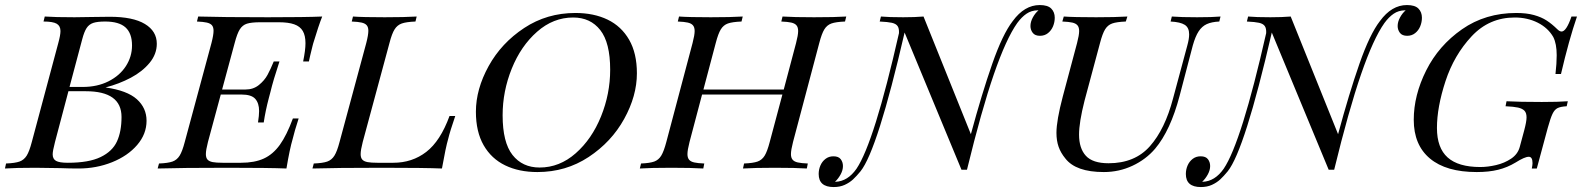

<svg xmlns="http://www.w3.org/2000/svg" viewBox="-52 -674 6331 768"><path d="M534.2 -190.9Q534.2 -137.7 496.6 -94Q459 -50.3 396.2 -25.1Q333.5 0 262.2 0Q228 0 189 -1.5Q99.6 -2.9 89.8 -2.9Q10.3 -2.9 -32.2 0L-27.8 -20Q8.3 -21.5 26.1 -27.8Q43.9 -34.2 54.7 -51.3Q65.4 -68.4 75.2 -106L181.2 -502Q189.9 -533.7 189.9 -549.8Q189.9 -570.3 174.8 -579.1Q159.7 -587.9 122.1 -587.9L127 -607.9Q167.5 -605 246.1 -605Q267.6 -605 313.5 -606Q361.3 -606.9 387.2 -606.9Q480 -606.9 527.6 -578.1Q575.2 -549.3 575.2 -499Q575.2 -457.5 546.4 -422.6Q517.6 -387.7 471.2 -363Q424.8 -338.4 370.1 -324.2Q456.5 -312 495.4 -277.1Q534.2 -242.2 534.2 -190.9ZM278.8 -326.2Q337.4 -326.2 382.3 -348.9Q427.2 -371.6 451.7 -409.7Q476.1 -447.8 476.1 -492.2Q476.1 -540.5 450.2 -564.2Q424.3 -587.9 368.2 -587.9Q337.4 -587.9 320.8 -582.3Q304.2 -576.7 294.4 -561.8Q284.7 -546.9 276.9 -517.1L226.1 -326.2ZM434.1 -206.1Q434.1 -309.1 291 -309.1H221.7L168 -106Q158.7 -70.3 158.7 -56.6Q158.7 -38.1 172.1 -30.5Q185.5 -22.9 219.2 -22.9Q303.2 -22.9 350.3 -45.7Q397.5 -68.4 415.8 -108.2Q434.1 -147.9 434.1 -206.1Z M1236.8 -607.9Q1222.2 -571.3 1200.7 -500L1197.8 -488.8Q1187 -445.8 1183.6 -428.2H1160.6Q1169.9 -473.6 1169.9 -501Q1169.9 -531.7 1159.2 -550Q1148.4 -568.4 1125 -576.7Q1101.6 -585 1063 -585H989.7Q953.6 -585 935.8 -579.3Q918 -573.7 907.2 -556.6Q896.5 -539.6 886.7 -502L836.4 -315.9H929.7Q961.4 -315.9 983.6 -334Q1005.9 -352.1 1018.1 -374.5Q1030.3 -397 1043 -428.2H1065.9Q1040.5 -351.6 1029.8 -306.2L1023.4 -282.2Q1009.8 -230.5 1002.9 -184.1H980Q984.4 -212.4 984.4 -230Q984.4 -261.2 969 -278.6Q953.6 -295.9 913.6 -295.9H831.1L779.8 -106Q771.5 -73.7 771.5 -57.6Q771.5 -43 778.1 -35.6Q784.7 -28.3 798.8 -25.6Q813 -22.9 838.9 -22.9H911.6Q966.3 -22.9 1003.2 -39.8Q1040 -56.6 1067.4 -94.7Q1094.7 -132.8 1119.6 -200.2H1142.6Q1125.5 -147.5 1118.7 -118.2Q1106.9 -78.6 1093.8 0Q1023.9 -2.9 858.9 -2.9Q673.8 -2.9 578.6 0L584 -20Q620.1 -21.5 637.9 -27.8Q655.8 -34.2 666.5 -51.3Q677.2 -68.4 687 -106L793.9 -502Q802.2 -534.2 802.2 -550.8Q802.2 -565.4 795.7 -573Q789.1 -580.6 775.1 -583.7Q761.2 -586.9 735.8 -587.9L740.7 -607.9Q835 -605 1020 -605Q1170.9 -605 1236.8 -607.9Z M1740.7 -118.2Q1731 -85.4 1715.8 0Q1646 -2.9 1478 -2.9Q1293 -2.9 1197.8 0L1203.1 -20Q1239.3 -21.5 1257.1 -27.8Q1274.9 -34.2 1285.6 -51.3Q1296.4 -68.4 1306.2 -106L1413.1 -502Q1421.4 -534.2 1421.4 -550.8Q1421.4 -565.4 1414.8 -573Q1408.2 -580.6 1394.3 -583.7Q1380.4 -586.9 1355 -587.9L1359.9 -607.9Q1399.9 -605 1486.8 -605Q1567.4 -605 1614.7 -607.9L1609.9 -587.9Q1573.2 -586.4 1555.2 -580.1Q1537.1 -573.7 1526.4 -556.6Q1515.6 -539.6 1505.9 -502L1398.9 -106Q1390.6 -73.7 1390.6 -57.6Q1390.6 -43 1397.2 -35.6Q1403.8 -28.3 1418 -25.6Q1432.1 -22.9 1458 -22.9H1521Q1596.7 -22.9 1653.1 -66.4Q1709.5 -109.9 1746.1 -210H1769Q1748 -148.9 1740.7 -118.2Z M1851.6 -227.1Q1851.6 -317.4 1902.6 -409.7Q1953.6 -502 2044.7 -562Q2135.7 -622.1 2249.5 -622.1Q2323.2 -622.1 2378.4 -595.5Q2433.6 -568.8 2464.6 -514.9Q2495.6 -460.9 2495.6 -380.9Q2495.6 -290.5 2444.6 -198.2Q2393.6 -106 2302.5 -45.9Q2211.4 14.2 2097.7 14.2Q2023.9 14.2 1968.8 -12.5Q1913.6 -39.1 1882.6 -93Q1851.6 -147 1851.6 -227.1ZM1958.5 -212.9Q1958.5 -104.5 1998 -54.2Q2037.6 -3.9 2106.4 -3.9Q2186 -3.9 2250.7 -60.8Q2315.4 -117.7 2352.1 -208.3Q2388.7 -298.8 2388.7 -395Q2388.7 -503.4 2349.1 -553.7Q2309.6 -604 2240.7 -604Q2161.1 -604 2096.4 -547.1Q2031.7 -490.2 1995.1 -399.7Q1958.5 -309.1 1958.5 -212.9Z M3333 -607.9 3328.1 -587.9Q3291.5 -586.4 3273.7 -580.1Q3255.9 -573.7 3245.4 -556.6Q3234.9 -539.6 3225.1 -502L3120.1 -106Q3111.8 -73.7 3111.8 -57.6Q3111.8 -43 3118.4 -35.2Q3125 -27.3 3139.2 -24.2Q3153.3 -21 3179.2 -20L3175.3 0Q3132.8 -2.9 3046.9 -2.9Q2966.8 -2.9 2919.9 0L2924.3 -20Q2960.4 -21.5 2978.3 -27.8Q2996.1 -34.2 3006.6 -51.3Q3017.1 -68.4 3026.9 -106L3077.6 -295.9H2756.3L2706.1 -106Q2697.8 -73.7 2697.8 -57.6Q2697.8 -43 2704.3 -35.2Q2710.9 -27.3 2725.1 -24.2Q2739.3 -21 2765.1 -20L2761.2 0Q2714.4 -2.9 2634.3 -2.9Q2550.3 -2.9 2507.3 0L2512.2 -20Q2547.4 -21.5 2564.9 -27.8Q2582.5 -34.2 2593 -51.5Q2603.5 -68.8 2613.3 -106L2718.3 -502Q2726.6 -533.7 2726.6 -549.8Q2726.6 -564.9 2719.7 -572.8Q2712.9 -580.6 2699 -583.7Q2685.1 -586.9 2659.2 -587.9L2664.1 -607.9Q2704.1 -605 2791 -605Q2871.6 -605 2918.9 -607.9L2914.1 -587.9Q2877.4 -586.4 2859.6 -580.1Q2841.8 -573.7 2831.3 -556.6Q2820.8 -539.6 2811 -502L2761.7 -315.9H3083L3132.3 -502Q3140.6 -533.7 3140.6 -549.8Q3140.6 -564.9 3133.8 -572.8Q3127 -580.6 3113 -583.7Q3099.1 -586.9 3073.2 -587.9L3078.1 -607.9Q3122.6 -605 3204.1 -605Q3289.6 -605 3333 -607.9Z M4167 -603Q4167 -585.4 4160.2 -568.8Q4153.3 -552.2 4139.9 -541.5Q4126.5 -530.8 4107.9 -530.8Q4087.9 -530.8 4078.9 -542.7Q4069.8 -554.7 4069.8 -569.8Q4069.8 -586.4 4079.1 -603.8Q4088.4 -621.1 4102.1 -632.8H4099.1Q4073.2 -632.3 4054 -619.1Q4034.7 -606 4017.1 -582Q3972.7 -519.5 3923.3 -376.5Q3874 -233.4 3815.9 4.9H3793.9L3566.4 -543.9Q3458 -73.7 3390.1 11.2Q3374 30.8 3360.1 43.7Q3346.2 56.6 3326.9 65.4Q3307.6 74.2 3282.7 74.2Q3222.7 74.2 3222.7 22Q3222.7 4.4 3229.5 -11.7Q3236.3 -27.8 3249.8 -38.3Q3263.2 -48.8 3281.7 -48.8Q3302.2 -48.8 3311 -37.1Q3319.8 -25.4 3319.8 -9.8Q3319.8 6.3 3310.8 23.2Q3301.8 40 3288.1 53.2H3290Q3338.9 51.3 3374 1Q3444.8 -104 3543.9 -541.5Q3544.9 -560.5 3538.3 -569.8Q3531.7 -579.1 3515.6 -582.8Q3499.5 -586.4 3466.8 -587.9L3471.7 -607.9Q3502.9 -605 3561 -605Q3607.4 -605 3642.1 -607.9L3831.5 -137.2Q3875.5 -299.8 3917 -418.7Q3958.5 -537.6 3999 -589.8Q4045.9 -653.8 4106.9 -653.8Q4139.2 -653.8 4153.1 -639.6Q4167 -625.5 4167 -603Z M4568.4 -79.1Q4531.7 -36.1 4478 -11Q4424.3 14.2 4363.3 14.2Q4251.5 14.2 4209.5 -40Q4190.9 -62.5 4182.4 -86.9Q4173.8 -111.3 4173.8 -142.6Q4173.8 -191.9 4199.2 -288.1L4256.3 -502Q4264.6 -533.7 4264.6 -549.8Q4264.6 -564.9 4257.8 -572.8Q4251 -580.6 4237.1 -583.7Q4223.1 -586.9 4197.3 -587.9L4203.1 -607.9Q4244.1 -605 4332.5 -605Q4409.2 -605 4457.5 -607.9L4451.2 -587.9Q4414.6 -586.4 4396.7 -580.1Q4378.9 -573.7 4368.4 -556.6Q4357.9 -539.6 4348.1 -502L4286.1 -271Q4264.2 -184.6 4264.2 -135.7Q4264.2 -80.6 4291.5 -50.8Q4318.8 -21 4382.3 -21Q4487.3 -21 4547.6 -89.1Q4607.9 -157.2 4640.1 -279.8L4697.3 -492.2Q4704.6 -518.6 4704.6 -536.6Q4704.6 -563.5 4687 -574.7Q4669.4 -585.9 4630.4 -587.9L4635.3 -607.9Q4671.4 -605 4736.3 -605Q4797.4 -605 4830.1 -607.9L4825.2 -587.9Q4794.4 -586.4 4775.1 -577.6Q4755.9 -568.8 4742.7 -548.8Q4729.5 -528.8 4719.2 -492.2L4666.5 -291Q4629.9 -151.9 4568.4 -79.1Z M5635.7 -603Q5635.7 -585.4 5628.9 -568.8Q5622.1 -552.2 5608.6 -541.5Q5595.2 -530.8 5576.7 -530.8Q5556.6 -530.8 5547.6 -542.7Q5538.6 -554.7 5538.6 -569.8Q5538.6 -586.4 5547.9 -603.8Q5557.1 -621.1 5570.8 -632.8H5567.9Q5542 -632.3 5522.7 -619.1Q5503.4 -606 5485.8 -582Q5441.4 -519.5 5392.1 -376.5Q5342.8 -233.4 5284.7 4.9H5262.7L5035.2 -543.9Q4926.8 -73.7 4858.9 11.2Q4842.8 30.8 4828.9 43.7Q4814.9 56.6 4795.7 65.4Q4776.4 74.2 4751.5 74.2Q4691.4 74.2 4691.4 22Q4691.4 4.4 4698.2 -11.7Q4705.1 -27.8 4718.5 -38.3Q4731.9 -48.8 4750.5 -48.8Q4771 -48.8 4779.8 -37.1Q4788.6 -25.4 4788.6 -9.8Q4788.6 6.3 4779.5 23.2Q4770.5 40 4756.8 53.2H4758.8Q4807.6 51.3 4842.8 1Q4913.6 -104 5012.7 -541.5Q5013.7 -560.5 5007.1 -569.8Q5000.5 -579.1 4984.4 -582.8Q4968.3 -586.4 4935.5 -587.9L4940.4 -607.9Q4971.7 -605 5029.8 -605Q5076.2 -605 5110.8 -607.9L5300.3 -137.2Q5344.2 -299.8 5385.7 -418.7Q5427.2 -537.6 5467.8 -589.8Q5514.6 -653.8 5575.7 -653.8Q5607.9 -653.8 5621.8 -639.6Q5635.7 -625.5 5635.7 -603Z M6078.1 -21.5Q6078.1 -46.9 6063 -46.9Q6046.9 -46.9 6010.3 -23.9Q5977.1 -3.9 5940.4 5.1Q5903.8 14.2 5855 14.2Q5732.4 14.2 5667.7 -40Q5603 -94.2 5603 -194.8Q5603 -293 5652.8 -392.3Q5702.6 -491.7 5796.1 -556.9Q5889.6 -622.1 6013.2 -622.1Q6054.2 -622.1 6084 -613.8Q6113.8 -605.5 6134.8 -591.8Q6155.8 -578.1 6177.2 -557.1Q6186.5 -547.9 6194.3 -547.9Q6213.4 -547.9 6233.9 -607.9H6255.9Q6223.6 -513.7 6191.9 -377.9H6169.9Q6174.8 -420.9 6174.8 -453.1Q6174.8 -499 6161.1 -525.9Q6140.1 -562.5 6098.9 -583.3Q6057.6 -604 6006.8 -604Q5904.8 -604 5834.5 -528.8Q5764.2 -453.6 5730 -349.4Q5695.8 -245.1 5695.8 -162.1Q5695.8 -82.5 5738.5 -44.2Q5781.2 -5.9 5869.1 -5.9Q5898.9 -5.9 5932.4 -13.7Q5965.8 -21.5 5992.4 -39.3Q6019 -57.1 6026.9 -85.9L6044.9 -152.8Q6054.2 -187.5 6054.2 -204.6Q6054.2 -222.2 6045.9 -231Q6037.6 -239.7 6020.3 -243.7Q6002.9 -247.6 5970.2 -249L5974.1 -269Q6026.9 -266.1 6115.2 -266.1Q6182.6 -266.1 6219.2 -269L6214.8 -249Q6189.9 -247.6 6178 -241.5Q6166 -235.4 6158 -218.5Q6149.9 -201.7 6139.2 -163.1L6095.2 0H6075.2Q6078.1 -13.7 6078.1 -21.5Z"/></svg>

Font: TypoPRO Playfair Display SC
Style: Italic
Weight: 400
Italic angle: -14°
Designer: Claus Eggers Sørensen
Foundry: Claus Eggers Sørensen
Version: Version 1.004;PS 001.004;hotconv 1.0.70;makeotf.lib2.5.58329